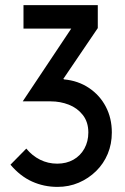

<svg xmlns="http://www.w3.org/2000/svg" viewBox="-20 -720 488 752"><path d="M231 -409 228 -411 363 -610V-700H72V-608H259L69 -323H179Q216 -323 249.5 -310Q283 -297 304.5 -269.5Q326 -242 326 -201Q326 -166 310.5 -138Q295 -110 267.5 -94.5Q240 -79 204 -79Q168 -79 137 -94.5Q106 -110 83 -138L21 -75Q59 -30 105.5 -9Q152 12 205 12Q250 12 288.5 -4.5Q327 -21 356.5 -50Q386 -79 402 -117.5Q418 -156 418 -201Q418 -257 394.5 -302Q371 -347 328.5 -375.5Q286 -404 231 -409Z"/></svg>

Font: Advent Pro SemiBold
Style: Regular
Weight: 600
Designer: VivaRado, Andreas Kalpakidis
Foundry: VivaRado, Andreas Kalpakidis
Version: Version 3.000